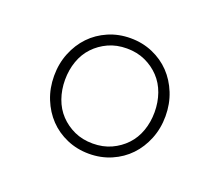

<svg xmlns="http://www.w3.org/2000/svg" viewBox="-69 -805 605 528"><g transform="rotate(20 233.0 -541.0)"><path d="M233 -372Q198 -372 168 -385Q138 -398 116.5 -420.5Q95 -443 82.5 -474Q70 -505 70 -541Q70 -577 82.5 -608Q95 -639 116.5 -661.5Q138 -684 168 -697Q198 -710 233 -710Q268 -710 298 -697Q328 -684 349.5 -661.5Q371 -639 383.5 -608Q396 -577 396 -541Q396 -505 383.5 -474Q371 -443 349.5 -420.5Q328 -398 298 -385Q268 -372 233 -372ZM233 -402Q263 -402 287 -413Q311 -424 328.5 -442.5Q346 -461 355 -486.5Q364 -512 364 -541Q364 -570 355 -595.5Q346 -621 328.5 -639.5Q311 -658 287 -669Q263 -680 233 -680Q203 -680 179 -669Q155 -658 137.5 -639.5Q120 -621 111 -595.5Q102 -570 102 -541Q102 -512 111 -486.5Q120 -461 137.5 -442.5Q155 -424 179 -413Q203 -402 233 -402Z"/></g></svg>

Font: IBM Plex Sans Thai Looped ExtraLight
Style: Regular
Weight: 200
Designer: Mike Abbink, Paul van der Laan, Pieter van Rosmalen, Ben Mitchell, Mark Frömberg
Foundry: Bold Monday
Version: Version 1.0